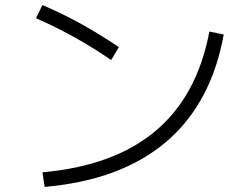

<svg xmlns="http://www.w3.org/2000/svg" viewBox="-20 -733 978 758"><path d="M806.6 -608.4 863.3 -596.7Q814 -324.7 636 -173.1Q458 -21.5 156.2 4.9L147.5 -52.7Q430.7 -78.1 594.7 -216.6Q758.8 -355 806.6 -608.4ZM122.1 -661.1 147.5 -712.9Q296.4 -650.4 449.2 -546.9L418.9 -496.1Q275.4 -594.2 122.1 -661.1Z"/></svg>

Font: Pretendard JP Light
Style: Regular
Weight: 300
Designer: Base glyphs from Inter by Rasmus Andersson; Hangeul glyphs from Noto Sans CJK(Source Han Sans) by Jang Soo-young and Kan
Foundry: Kil Hyung-jin
Version: Version 1.309